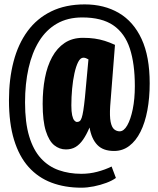

<svg xmlns="http://www.w3.org/2000/svg" viewBox="-20 -730 721 874"><path d="M350.6 124.4Q275.2 124.4 214.3 101.4Q153.4 78.4 110.2 30.2Q67 -18 43.9 -93.5Q20.8 -169 20.8 -273.6Q20.8 -370 41.8 -450.1Q62.8 -530.2 105.5 -588.3Q148.2 -646.4 213.3 -678.2Q278.4 -710 365.6 -710Q454.4 -710 521.1 -670.9Q587.8 -631.8 624.6 -552.4Q661.4 -473 661.4 -350.8Q661.4 -284.4 650.8 -227.9Q640.2 -171.4 619.5 -130.1Q598.8 -88.8 568.5 -65.8Q538.2 -42.8 499.4 -42.8Q474.8 -42.8 455.9 -49.4Q437 -56 423.5 -69.8Q410 -83.6 401.1 -103.4Q392.2 -123.2 387.6 -149.6Q373.4 -116.2 357.9 -94Q342.4 -71.8 323.9 -60.8Q305.4 -49.8 279.8 -49.8Q250.8 -49.8 227 -68.8Q203.2 -87.8 188.7 -133.4Q174.2 -179 174.2 -257.2Q174.2 -320.4 184.5 -374.7Q194.8 -429 217.2 -470.2Q239.6 -511.4 274.4 -534.6Q309.2 -557.8 357.8 -557.8Q386.8 -557.8 410.6 -554.4Q434.4 -551 456.8 -544Q479.2 -537 503.4 -525.8L481.6 -247.2Q478.6 -200.6 483.6 -175.5Q488.6 -150.4 499.8 -141.3Q511 -132.2 524.6 -132.2Q543.8 -132.2 559.3 -159.4Q574.8 -186.6 584.3 -233.1Q593.8 -279.6 593.8 -338.2Q593.8 -439.6 571.1 -509Q548.4 -578.4 496.1 -614.5Q443.8 -650.6 354.4 -650.6Q288 -650.6 239 -622.4Q190 -594.2 158 -542.5Q126 -490.8 110 -419.8Q94 -348.8 94 -263.8Q94 -172.2 112.8 -109.7Q131.6 -47.2 166 -9.6Q200.4 28 247.5 44.6Q294.6 61.2 350.2 61.2Q387.6 61.2 422.9 51.9Q458.2 42.6 488 28L507.6 80Q491.2 92.2 464.2 102.3Q437.2 112.4 407.2 118.4Q377.2 124.4 350.6 124.4ZM330.4 -174.8Q337.8 -174.8 342.9 -178.7Q348 -182.6 351.9 -194Q355.8 -205.4 359.3 -227.5Q362.8 -249.6 366.6 -286L382.6 -459.6Q377.6 -462.8 371.5 -465.1Q365.4 -467.4 359.6 -467.4Q346 -467.4 336 -448Q326 -428.6 318.9 -396.3Q311.8 -364 308.3 -325.8Q304.8 -287.6 304.8 -250.2Q304.8 -221.8 308.5 -205.2Q312.2 -188.6 318.3 -181.7Q324.4 -174.8 330.4 -174.8Z"/></svg>

Font: Georama ExtraCondensed Thin
Style: Regular
Weight: 100
Width: 2
Designer: Jean-Baptiste Levee
Foundry: Production Type
Version: Version 1.001